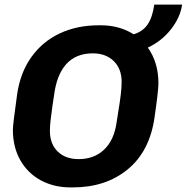

<svg xmlns="http://www.w3.org/2000/svg" viewBox="-20 -805 812 835"><path d="M623 -598Q669 -533 669 -443Q669 -411 652 -294Q631 -147 535.5 -68.5Q440 10 297 10H286Q215 10 158 -20.5Q101 -51 68.5 -108Q36 -165 36 -241Q36 -263 54 -391Q67 -487 115.5 -555.5Q164 -624 239.5 -659.5Q315 -695 409 -695H419Q499 -695 561 -656Q600 -667 621.5 -698Q643 -729 651 -785H772Q764 -729 723.5 -677.5Q683 -626 623 -598ZM494 -317Q501 -359 505 -391.5Q509 -424 509 -449Q509 -506 474.5 -539.5Q440 -573 384 -573Q310 -573 268 -526Q226 -479 215 -390Q215 -388 208 -344Q203 -309 200 -282Q197 -255 197 -236Q197 -179 231 -146Q265 -113 322 -113Q389 -113 432.5 -154Q476 -195 487 -272Z"/></svg>

Font: Chivo
Style: Bold Italic
Weight: 700
Italic angle: -8.05°
Designer: Hector Gatti
Foundry: Omnibus-Type
Version: Version 1.007